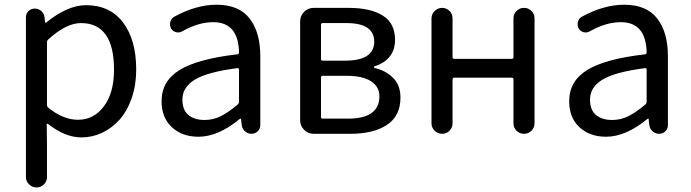

<svg xmlns="http://www.w3.org/2000/svg" viewBox="-20 -577 2980 828"><path d="M91.8 186.5V-502.9Q91.8 -518.6 103 -529.3Q114.3 -540 129.9 -540Q145.5 -540 157.7 -529.8Q169.9 -519.5 171.9 -502.9L174.8 -479.5Q174.8 -478.5 176.3 -478.5Q177.7 -478.5 178.7 -479.5Q271.5 -554.7 350.6 -554.7Q454.1 -554.7 510.7 -480Q567.4 -405.3 567.4 -277.3Q567.4 -210 547.9 -153.8Q528.3 -97.7 495.6 -61Q462.9 -24.4 420.4 -4.4Q377.9 15.6 331.1 15.6Q260.7 15.6 186.5 -43Q184.6 -43.9 182.6 -43Q180.7 -42 181.6 -40L182.6 47.9V186.5Q182.6 205.1 169.4 218.3Q156.2 231.4 137.7 231.4Q119.1 231.4 105.5 218.3Q91.8 205.1 91.8 186.5ZM316.4 -60.5Q384.8 -60.5 428.2 -118.7Q471.7 -176.8 471.7 -276.4Q471.7 -477.5 329.1 -477.5Q265.6 -477.5 188.5 -407.2Q182.6 -402.3 182.6 -395.5V-125Q182.6 -117.2 188.5 -112.3Q252.9 -60.5 316.4 -60.5Z M835.9 12.7Q765.6 12.7 721.2 -28.3Q676.8 -69.3 676.8 -140.6Q676.8 -227.5 754.9 -275.4Q833 -323.2 1003.9 -342.8Q1010.7 -343.8 1010.7 -351.6Q1007.8 -481.4 899.4 -481.4Q835.9 -481.4 766.6 -442.4Q753.9 -434.6 739.7 -438Q725.6 -441.4 717.8 -454.1Q710.9 -467.8 714.4 -482.4Q717.8 -497.1 731.4 -504.9Q826.2 -556.6 914.1 -556.6Q1009.8 -556.6 1056.2 -497.6Q1102.5 -438.5 1102.5 -334V-37.1Q1102.5 -21.5 1091.3 -10.7Q1080.1 0 1064.5 0Q1048.8 0 1036.6 -10.7Q1024.4 -21.5 1022.5 -37.1L1019.5 -63.5Q1019.5 -65.4 1018.1 -65.4Q1016.6 -65.4 1014.6 -64.5Q920.9 12.7 835.9 12.7ZM862.3 -59.6Q899.4 -59.6 932.6 -76.2Q965.8 -92.8 1005.9 -127Q1010.7 -131.8 1010.7 -139.6V-276.4Q1010.7 -283.2 1005.9 -283.2Q1004.9 -283.2 1003.9 -283.2Q875 -266.6 820.8 -233.9Q766.6 -201.2 766.6 -147.5Q766.6 -102.5 792.5 -81.1Q818.4 -59.6 862.3 -59.6Z M1332 0Q1308.6 0 1291.5 -17.1Q1274.4 -34.2 1274.4 -57.6V-485.4Q1274.4 -508.8 1291.5 -525.9Q1308.6 -543 1332 -543H1483.4Q1578.1 -543 1630.9 -509.8Q1683.6 -476.6 1683.6 -405.3Q1683.6 -361.3 1660.2 -332.5Q1636.7 -303.7 1594.7 -291Q1592.8 -290 1592.8 -287.6Q1592.8 -285.2 1594.7 -284.2Q1644.5 -272.5 1675.8 -240.7Q1707 -209 1707 -156.2Q1707 -77.1 1648.9 -38.6Q1590.8 0 1491.2 0ZM1364.3 -322.3Q1364.3 -315.4 1372.1 -315.4H1467.8Q1593.8 -315.4 1593.8 -397.5Q1593.8 -477.5 1473.6 -477.5H1372.1Q1364.3 -477.5 1364.3 -470.7ZM1364.3 -72.3Q1364.3 -65.4 1372.1 -65.4H1481.4Q1548.8 -65.4 1582.5 -89.8Q1616.2 -114.3 1616.2 -161.1Q1616.2 -203.1 1580.1 -226.6Q1543.9 -250 1475.6 -250H1372.1Q1364.3 -250 1364.3 -243.2Z M1840.8 -45.9V-497.1Q1840.8 -516.6 1854.5 -529.8Q1868.2 -543 1886.7 -543Q1905.3 -543 1918.5 -529.8Q1931.6 -516.6 1931.6 -497.1V-330.1Q1931.6 -323.2 1939.5 -323.2H2186.5Q2194.3 -323.2 2194.3 -330.1V-497.1Q2194.3 -516.6 2207.5 -529.8Q2220.7 -543 2239.7 -543Q2258.8 -543 2272 -529.8Q2285.2 -516.6 2285.2 -497.1V-45.9Q2285.2 -26.4 2272 -13.2Q2258.8 0 2239.7 0Q2220.7 0 2207.5 -13.2Q2194.3 -26.4 2194.3 -45.9V-234.4Q2194.3 -242.2 2186.5 -242.2H1939.5Q1931.6 -242.2 1931.6 -234.4V-45.9Q1931.6 -26.4 1918.5 -13.2Q1905.3 0 1886.7 0Q1868.2 0 1854.5 -13.2Q1840.8 -26.4 1840.8 -45.9Z M2593.8 12.7Q2523.4 12.7 2479 -28.3Q2434.6 -69.3 2434.6 -140.6Q2434.6 -227.5 2512.7 -275.4Q2590.8 -323.2 2761.7 -342.8Q2768.6 -343.8 2768.6 -351.6Q2765.6 -481.4 2657.2 -481.4Q2593.8 -481.4 2524.4 -442.4Q2511.7 -434.6 2497.6 -438Q2483.4 -441.4 2475.6 -454.1Q2468.8 -467.8 2472.2 -482.4Q2475.6 -497.1 2489.3 -504.9Q2584 -556.6 2671.9 -556.6Q2767.6 -556.6 2814 -497.6Q2860.4 -438.5 2860.4 -334V-37.1Q2860.4 -21.5 2849.1 -10.7Q2837.9 0 2822.3 0Q2806.6 0 2794.4 -10.7Q2782.2 -21.5 2780.3 -37.1L2777.3 -63.5Q2777.3 -65.4 2775.9 -65.4Q2774.4 -65.4 2772.5 -64.5Q2678.7 12.7 2593.8 12.7ZM2620.1 -59.6Q2657.2 -59.6 2690.4 -76.2Q2723.6 -92.8 2763.7 -127Q2768.6 -131.8 2768.6 -139.6V-276.4Q2768.6 -283.2 2763.7 -283.2Q2762.7 -283.2 2761.7 -283.2Q2632.8 -266.6 2578.6 -233.9Q2524.4 -201.2 2524.4 -147.5Q2524.4 -102.5 2550.3 -81.1Q2576.2 -59.6 2620.1 -59.6Z"/></svg>

Font: Gen Jyuu Gothic Regular
Style: Regular
Weight: 400
Designer: [Source Han Sans]
Ryoko NISHIZUKA  (kana & ideographs); Paul D. Hunt (Latin, Greek & Cyrillic); Wenlong ZHANG  (bopomofo
Version: Version 1.002.20150607